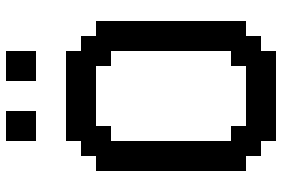

<svg xmlns="http://www.w3.org/2000/svg" viewBox="-170 -770 940 640"><g transform="rotate(-90 300.0 -450.0)"><path d="M450 0V-50H500V-100H550V-600H500V-650H450V-700H150V-650H100V-600H50V-100H100V-50H150V0ZM200 -100V-150H150V-550H200V-600H400V-550H450V-150H400V-100ZM350 -800H450V-900H350ZM150 -800H250V-900H150Z"/></g></svg>

Font: Matrix Sans Video
Style: Regular
Weight: 400
Designer: Brad Neil
Version: Version 1.100